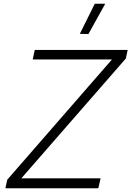

<svg xmlns="http://www.w3.org/2000/svg" viewBox="-20 -1007 703 1027"><path d="M453 -825 407 -826 487 -987H543ZM9 0 19 -46 579 -689H155L166 -740H663L653 -694L94 -53H518L506 0Z"/></svg>

Font: Be Vietnam Pro ExtraLight
Style: Italic
Weight: 200
Italic angle: -12°
Designer: Lam Bao, Tony Le, Vietanh Nguyen
Foundry: Yellow Type Foundry
Version: Version 1.002; ttfautohint (v1.8.3)